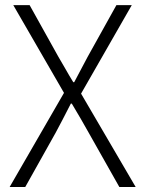

<svg xmlns="http://www.w3.org/2000/svg" viewBox="-20 -749 580 769"><path d="M18.6 0 236.3 -377 33.2 -728.5H98.6L213.9 -521.5Q216.8 -517.6 237.8 -480.5Q258.8 -443.4 273.4 -419.9H277.3Q289.1 -441.4 305.7 -473.6Q322.3 -505.9 331.1 -521.5L446.3 -728.5H507.8L304.7 -374L523.4 0H458L335 -217.8Q305.7 -270.5 267.6 -334H263.7Q251 -309.6 231 -270.5Q210.9 -231.4 203.1 -217.8L81.1 0Z"/></svg>

Font: Bpmf Zihi Sans Light
Style: Light
Weight: 300
Foundry: But Ko
Version: Version 1.320